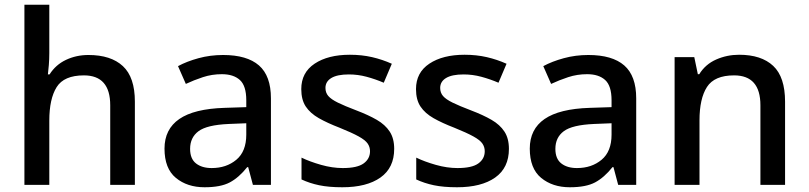

<svg xmlns="http://www.w3.org/2000/svg" viewBox="-20 -780 3412 810"><path d="M188 -556Q188 -530 186 -505.5Q184 -481 182 -466H189Q215 -507 258.5 -527.5Q302 -548 353 -548Q448 -548 498.5 -501Q549 -454 549 -351V0H445V-336Q445 -462 334 -462Q250 -462 219 -412.5Q188 -363 188 -271V0H83V-760H188Z M921 -548Q1022 -548 1072.5 -504Q1123 -460 1123 -365V0H1047L1027 -75H1023Q988 -31 949.5 -10.5Q911 10 843 10Q770 10 722 -29.5Q674 -69 674 -153Q674 -235 736.5 -278Q799 -321 927 -325L1019 -328V-357Q1019 -418 992 -442.5Q965 -467 916 -467Q874 -467 836 -454.5Q798 -442 764 -426L731 -501Q768 -521 817.5 -534.5Q867 -548 921 -548ZM945 -257Q853 -253 817.5 -226.5Q782 -200 782 -152Q782 -110 807 -90.5Q832 -71 873 -71Q935 -71 977 -106Q1019 -141 1019 -212V-260Z M1643 -152Q1643 -72 1585 -31Q1527 10 1424 10Q1367 10 1326.5 1.5Q1286 -7 1252 -23V-115Q1287 -98 1334.5 -84.5Q1382 -71 1426 -71Q1487 -71 1514 -90.5Q1541 -110 1541 -142Q1541 -160 1531 -174.5Q1521 -189 1493 -204.5Q1465 -220 1413 -241Q1361 -261 1325 -281.5Q1289 -302 1270 -330.5Q1251 -359 1251 -404Q1251 -474 1307.5 -511.5Q1364 -549 1456 -549Q1506 -549 1549.5 -539Q1593 -529 1633 -511L1599 -431Q1564 -446 1527 -456Q1490 -466 1452 -466Q1403 -466 1378 -451Q1353 -436 1353 -409Q1353 -389 1365 -375Q1377 -361 1405.5 -347Q1434 -333 1484 -314Q1534 -295 1569.5 -274.5Q1605 -254 1624 -225Q1643 -196 1643 -152Z M2127 -152Q2127 -72 2069 -31Q2011 10 1908 10Q1851 10 1810.5 1.5Q1770 -7 1736 -23V-115Q1771 -98 1818.5 -84.5Q1866 -71 1910 -71Q1971 -71 1998 -90.5Q2025 -110 2025 -142Q2025 -160 2015 -174.5Q2005 -189 1977 -204.5Q1949 -220 1897 -241Q1845 -261 1809 -281.5Q1773 -302 1754 -330.5Q1735 -359 1735 -404Q1735 -474 1791.5 -511.5Q1848 -549 1940 -549Q1990 -549 2033.5 -539Q2077 -529 2117 -511L2083 -431Q2048 -446 2011 -456Q1974 -466 1936 -466Q1887 -466 1862 -451Q1837 -436 1837 -409Q1837 -389 1849 -375Q1861 -361 1889.5 -347Q1918 -333 1968 -314Q2018 -295 2053.5 -274.5Q2089 -254 2108 -225Q2127 -196 2127 -152Z M2462 -548Q2563 -548 2613.5 -504Q2664 -460 2664 -365V0H2588L2568 -75H2564Q2529 -31 2490.5 -10.5Q2452 10 2384 10Q2311 10 2263 -29.5Q2215 -69 2215 -153Q2215 -235 2277.5 -278Q2340 -321 2468 -325L2560 -328V-357Q2560 -418 2533 -442.5Q2506 -467 2457 -467Q2415 -467 2377 -454.5Q2339 -442 2305 -426L2272 -501Q2309 -521 2358.5 -534.5Q2408 -548 2462 -548ZM2486 -257Q2394 -253 2358.5 -226.5Q2323 -200 2323 -152Q2323 -110 2348 -90.5Q2373 -71 2414 -71Q2476 -71 2518 -106Q2560 -141 2560 -212V-260Z M3098 -549Q3192 -549 3242 -502Q3292 -455 3292 -351V0H3188V-336Q3188 -462 3077 -462Q2994 -462 2962.5 -413Q2931 -364 2931 -272V0H2826V-539H2909L2924 -467H2930Q2956 -509 3001.5 -529Q3047 -549 3098 -549Z"/></svg>

Font: Noto Sans Tai Tham Medium
Style: Regular
Weight: 500
Designer: Monotype Design Team 2013. Revised by David WIlliams 2020
Foundry: Monotype Imaging Inc.
Version: Version 2.002; ttfautohint (v1.8.4.7-5d5b)